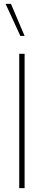

<svg xmlns="http://www.w3.org/2000/svg" viewBox="-20 -979 228 999"><path d="M9 -959H37L108 -792H86ZM80 -699H108V0H80Z"/></svg>

Font: Prompt Thin
Style: Regular
Weight: 250
Designer: Katatrad Team
Foundry: CadsonDemak
Version: Version 1.001